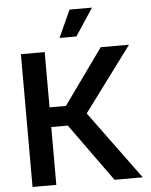

<svg xmlns="http://www.w3.org/2000/svg" viewBox="-62 -998 826 1048"><g transform="rotate(-5 351.5 -473.5)"><path d="M73.2 0V-727.5H203.6V-424.8H293.5L510.3 -727.5H665.5L402.8 -374L677.2 0H522.5L294.4 -316.9H203.6V0ZM291 -797.4 358.9 -946.8H481.9L383.3 -797.4Z"/></g></svg>

Font: Inter SemiBold
Style: Regular
Weight: 600
Designer: Rasmus Andersson
Foundry: rsms
Version: Version 4.001;git-9221beed3